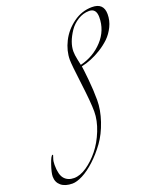

<svg xmlns="http://www.w3.org/2000/svg" viewBox="-622 -596 1453 1734"><g transform="rotate(-20 104.0 271.0)"><path d="M-232 990Q-302 990 -341 957.5Q-380 925 -380 870Q-380 833 -354.5 758.5Q-329 684 -314 684Q-310 684 -310 688Q-310 692 -319 716Q-328 740 -328 776Q-328 871 -294.5 909.5Q-261 948 -202 948Q-143 948 -78 903.5Q-13 859 42.5 790Q98 721 136 626Q174 531 174 444.5Q174 358 150 168Q126 -22 126 -68Q126 -155 169.5 -241.5Q213 -328 295.5 -388Q378 -448 476 -448Q588 -448 588 -340Q588 -278 560.5 -222Q533 -166 492 -126Q450 -86 398 -54Q304 4 208 24Q213 51 223.5 156.5Q234 262 234 356.5Q234 451 198.5 556Q163 661 108 737Q53 813 -11 872Q-75 931 -133 960.5Q-191 990 -232 990ZM204 8Q333 -23 420.5 -118Q508 -213 508 -340Q508 -424 440 -424Q382 -424 331 -392Q280 -360 249 -314Q182 -214 182 -128Q182 -95 192.5 -46Q203 3 204 8Z"/></g></svg>

Font: Miama
Style: Regular
Weight: 400
Italic angle: 16.5°
Designer: Linus Romer
Foundry: Linus Romer
Version: 0.32